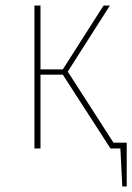

<svg xmlns="http://www.w3.org/2000/svg" viewBox="-20 -539 480 697"><path d="M392 -21H440V138H424L417 0H381L208 -268H127V0H105V-519H127V-287H208L356 -519H379L226 -279Z"/></svg>

Font: Fira Sans Condensed Thin
Style: Regular
Weight: 250
Width: 3
Designer: Carrois Corporate & Edenspiekermann AG
Foundry: Carrois Corporate GbR & Edenspiekermann AG
Version: Version 4.203